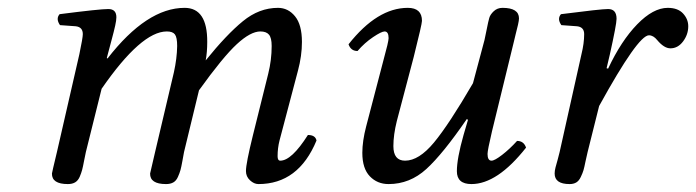

<svg xmlns="http://www.w3.org/2000/svg" viewBox="-20 -459 1773 489"><path d="M182.1 -320.8Q190.9 -362.8 190.9 -372.1Q190.9 -390.1 172.9 -392.1L132.8 -395Q121.6 -411.1 131.8 -422.9Q233.9 -436 255.9 -436Q276.4 -436 276.4 -415Q276.4 -407.2 273.4 -393.8Q270.5 -380.4 263.9 -356Q257.3 -331.5 254.4 -320.3L252 -311L253.9 -310.1Q354 -439 450.2 -439Q508.3 -439 507.8 -352.1Q507.8 -326.2 503.9 -305.2Q557.1 -371.1 598.6 -405Q640.1 -439 688 -439Q713.9 -439 731.4 -417.5Q749 -396 749 -352.1Q749 -316.9 738.8 -278.8L691.9 -101.1Q687 -82 687 -61Q687 -49.8 693.8 -49.8Q722.7 -49.8 764.2 -115.2Q783.2 -115.2 786.1 -101.1Q740.2 9.8 638.2 9.8Q627 9.8 616.7 0.2Q606.4 -9.3 606.4 -23.4Q606.4 -42.5 624 -113.8L663.1 -271Q671.9 -306.2 671.9 -341.8Q671.9 -362.8 665 -370.8Q658.2 -378.9 643.1 -378.9Q618.2 -378.9 583 -346.4Q547.9 -314 486.8 -229L448.7 -71.8Q447.3 -64.5 444.6 -49.3Q441.9 -34.2 439.7 -26.1Q437.5 -18.1 433.1 -8.3Q428.7 1.5 421.4 5.6Q414.1 9.8 402.8 9.8Q361.8 9.8 362.3 -17.1Q362.3 -18.6 375 -71.8L422.9 -274.9Q430.7 -310.1 431.2 -341.8Q431.2 -363.8 425.5 -371.3Q419.9 -378.9 404.8 -378.9Q339.8 -378.9 238.8 -232.9L198.7 -71.8Q196.8 -64 194.1 -49.3Q191.4 -34.7 189.2 -26.4Q187 -18.1 182.9 -8.5Q178.7 1 171.4 5.4Q164.1 9.8 152.8 9.8Q111.8 9.8 112.3 -17.1Q112.3 -19 125 -71.8Z M1288.6 -352.1 1232.9 -124Q1221.7 -76.2 1221.7 -66.9Q1221.7 -49.8 1231.9 -49.8Q1239.7 -49.8 1258.8 -64.5Q1277.8 -79.1 1296.9 -100.1Q1314 -100.1 1319.8 -83Q1246.6 9.8 1180.7 9.8Q1143.6 9.8 1143.6 -22.9Q1143.6 -55.2 1160.6 -115.2L1171.9 -153.8L1168.9 -155.8Q1107.9 -66.9 1065.9 -28.6Q1023.9 9.8 969.7 9.8Q940.9 9.8 921.9 -10Q902.8 -29.8 902.8 -69.8Q902.8 -99.6 912.6 -137.2L956.5 -305.2Q969.7 -353 969.7 -361.8Q969.7 -378.9 959.5 -378.9Q951.7 -378.9 930.2 -364.5Q908.7 -350.1 890.6 -329.1Q873.5 -329.1 867.7 -346.2Q940.9 -439 1018.6 -439Q1054.7 -439 1054.7 -405.8Q1054.7 -397.9 1033.7 -314L990.7 -150.9Q981.9 -115.7 981.9 -86.9Q981.9 -49.8 1011.7 -49.8Q1046.9 -49.8 1085.2 -95.9Q1123.5 -142.1 1184.6 -247.1L1213.9 -356.9Q1215.8 -364.7 1219.7 -384.8Q1223.6 -404.8 1226.1 -413.3Q1228.5 -421.9 1237.5 -430.4Q1246.6 -439 1259.8 -439Q1301.8 -439 1301.8 -412.1Q1301.8 -407.2 1299.3 -396Q1296.9 -384.8 1293.2 -371.3Q1289.6 -357.9 1288.6 -352.1Z M1524.9 -285.2 1528.8 -284.2Q1562 -355 1602.8 -397Q1643.6 -439 1680.7 -439Q1706.5 -439 1719.7 -424.6Q1732.9 -410.2 1732.9 -392.1Q1732.9 -371.1 1719.7 -353.5Q1706.5 -335.9 1687.5 -335.9Q1671.4 -335.9 1653.8 -356.9Q1644 -369.1 1632.8 -369.1Q1605 -369.1 1505.9 -189L1476.6 -71.8Q1474.6 -64.5 1471.4 -48.8Q1468.3 -33.2 1466.1 -25.6Q1463.9 -18.1 1459.2 -8.3Q1454.6 1.5 1447.8 5.6Q1440.9 9.8 1430.7 9.8Q1392.6 9.8 1392.6 -17.1Q1392.6 -23.9 1394.8 -32.5Q1397 -41 1400.4 -52.7Q1403.8 -64.5 1405.3 -71.8L1460.9 -320.8Q1467.8 -348.6 1467.8 -372.1Q1467.8 -390.1 1449.7 -392.1L1409.7 -395Q1398.4 -411.1 1408.7 -422.9Q1510.7 -436 1528.8 -436Q1550.3 -436 1550.3 -411.1Q1550.3 -397 1533.2 -320.3Z"/></svg>

Font: Linux Libertine
Style: Italic
Weight: 400
Italic angle: -12°
Designer: Philipp H. Poll
Foundry: Philipp H. Poll
Version: Version 5.1.6 ; ttfautohint (v0.9)